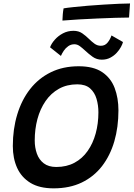

<svg xmlns="http://www.w3.org/2000/svg" viewBox="-20 -1032 750 1078"><path d="M281 25.5Q201.5 25.5 151 -5.2Q100.5 -36 76.2 -89.5Q52 -143 52 -212Q52 -307.5 76.8 -389.2Q101.5 -471 149 -531.8Q196.5 -592.5 265.2 -626.2Q334 -660 421.5 -660Q505 -660 553.8 -627Q602.5 -594 623.8 -537.8Q645 -481.5 645 -412.5Q645 -318 621.8 -238.2Q598.5 -158.5 552.8 -99.2Q507 -40 439 -7.2Q371 25.5 281 25.5ZM296 -94.5Q354 -94.5 398.2 -118.2Q442.5 -142 472.2 -184.5Q502 -227 517.2 -282.5Q532.5 -338 532.5 -401.5Q532.5 -441 522 -477Q511.5 -513 485.8 -535.8Q460 -558.5 414 -558.5Q355.5 -558.5 310.8 -533.5Q266 -508.5 235.8 -464.5Q205.5 -420.5 190.2 -363.8Q175 -307 175 -243Q175 -203.5 187 -169.5Q199 -135.5 225.8 -115Q252.5 -94.5 296 -94.5ZM261 -766.5Q269 -788 287.8 -809.2Q306.5 -830.5 333.5 -844.8Q360.5 -859 392.5 -859Q421.5 -859 442 -844.8Q462.5 -830.5 479.5 -813.5Q494.5 -798.5 510.5 -786.8Q526.5 -775 546.5 -775Q569.5 -775 584 -792.8Q598.5 -810.5 606 -833L670.5 -796Q668 -785 659 -768.2Q650 -751.5 635 -735.2Q620 -719 599.2 -708Q578.5 -697 551.5 -697Q522.5 -697 500 -713.2Q477.5 -729.5 459 -747Q443.5 -761.5 428.8 -772.5Q414 -783.5 398 -783.5Q378.5 -783.5 363.2 -772.8Q348 -762 338 -747Q328 -732 322 -718ZM704.5 -933.5Q673.5 -933.5 627.2 -932Q581 -930.5 528 -928.2Q475 -926 423.5 -923Q372 -920 330.5 -916.5Q331 -933.5 332.5 -951.5Q334 -969.5 337 -985Q356.5 -988.5 392.8 -992.2Q429 -996 473.2 -999.8Q517.5 -1003.5 563 -1006.2Q608.5 -1009 647.2 -1010.8Q686 -1012.5 710 -1012.5Z"/></svg>

Font: Grandstander Thin Medium
Style: Italic
Weight: 500
Italic angle: -15°
Version: Version 1.200